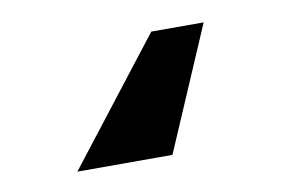

<svg xmlns="http://www.w3.org/2000/svg" viewBox="-40 -89 532 350"><g transform="rotate(-10 226.5 86.0)"><path d="M353 -28H256L79 200H255Z"/></g></svg>

Font: Geom SemiBold
Style: Bold
Weight: 600
Version: Version 1.102